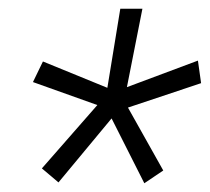

<svg xmlns="http://www.w3.org/2000/svg" viewBox="-20 -731 482 441"><path d="M203.6 -489.7 55.7 -542.5 78.6 -589.8 226.6 -529.3 256.3 -710.9H307.1L271.5 -530.8L434.6 -591.8L441.9 -540L273.9 -483.9L355 -339.4L311.5 -310.1L236.3 -459L114.3 -312L76.2 -344.2Z"/></svg>

Font: Roboto Light
Style: Italic
Weight: 300
Italic angle: -12°
Designer: Google
Version: Version 2.134; 2016; ttfautohint (v1.6)